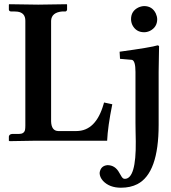

<svg xmlns="http://www.w3.org/2000/svg" viewBox="-20 -667 811 910"><path d="M731.9 -326.2V-75.2Q731.9 153.3 631.3 205.6Q598.1 222.7 553.2 222.7Q499 222.7 468.3 190.4Q452.6 172.9 452.1 152.8Q456.5 118.7 489.3 115.7Q525.9 115.7 545.4 151.9Q558.6 176.8 564.9 179.2Q568.4 180.2 571.3 180.7Q625.5 180.7 623.5 2.9Q623.5 -13.7 622.6 -43.9Q622.1 -73.2 622.1 -85V-326.2Q622.1 -378.9 605.5 -383.3Q602.5 -383.8 600.1 -383.8L548.8 -388.2L546.9 -421.9Q696.8 -442.4 727.1 -452.1Q732.4 -451.2 733.9 -448.2Q733.9 -446.8 731.9 -326.2ZM601.1 -576.2Q601.1 -614.3 635.3 -631.3Q648.9 -637.7 663.1 -638.2Q701.2 -638.2 718.3 -603.5Q724.6 -589.8 725.1 -576.2Q725.1 -538.1 690.4 -520.5Q676.8 -514.2 663.1 -514.2Q625 -514.2 607.4 -548.3Q601.1 -562 601.1 -576.2ZM100.1 -568.8Q100.1 -606.9 62.5 -611.8Q54.2 -612.8 44.9 -612.8H30.8Q22.9 -614.3 22 -621.1V-645L23.9 -647Q24.9 -647 161.1 -645L295.9 -647L297.9 -645V-621.1Q296.4 -614.3 291 -612.8H275.9Q224.1 -608.4 222.2 -568.8V-91.8Q223.6 -46.9 255.9 -45.9H341.8Q434.6 -45.9 471.2 -174.3Q472.2 -178.2 473.1 -181.2L512.2 -172.9Q490.7 -66.4 487.8 0H145L25.9 2L22 0V-20Q23.9 -31.2 38.1 -32.2H69.8Q94.2 -32.2 98.6 -51.3Q100.1 -59.6 100.1 -71.8Z"/></svg>

Font: Linux Libertine O
Style: Semibold
Weight: 700
Designer: Philipp H. Poll
Foundry: Philipp H. Poll
Version: Version 5.0.0